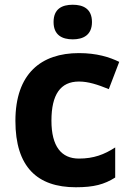

<svg xmlns="http://www.w3.org/2000/svg" viewBox="-20 -780 554 810"><path d="M287 -760C242 -760 206 -743 206 -687C206 -632 242 -614 287 -614C331 -614 368 -632 368 -687C368 -743 331 -760 287 -760ZM300 10C376 10 420 -2 466 -31V-158C420 -128 375 -111 313 -111C239 -111 197 -162 197 -271C197 -381 235 -436 313 -436C353 -436 392 -423 439 -404L483 -519C442 -539 388 -556 313 -556C154 -556 45 -470 45 -270C45 -76 137 10 300 10Z"/></svg>

Font: Noto Sans Gunjala Gondi
Style: Bold
Weight: 700
Designer: Ek Type
Foundry: Ek Type
Version: Version 1.004